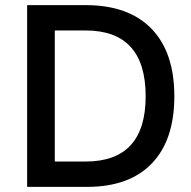

<svg xmlns="http://www.w3.org/2000/svg" viewBox="-20 -730 747 750"><path d="M86 0V-710H314Q482 -710 571.5 -618Q661 -526 661 -354Q661 -183 573 -91.5Q485 0 320 0ZM194 -99H314Q549 -99 549 -354Q549 -611 314 -611H194Z"/></svg>

Font: Geist Med
Style: Regular
Weight: 400
Designer: Basement.studio, Andrés Briganti, Mateo Zaragoza
Foundry: Basement.studio, Vercel, Andrés Briganti, Guido Ferreyra, Mateo Zaragoza
Version: Version 1.401